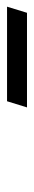

<svg xmlns="http://www.w3.org/2000/svg" viewBox="212 -908 99 564"><g transform="rotate(-90 262.0 -626.5)"><path d="M228 -597.2 246.1 -655.8H523.9L505.9 -597.2Z"/></g></svg>

Font: Linguistics Pro
Style: Italic
Weight: 400
Italic angle: -12°
Designer: Stefan Peev, Context Ltd
Foundry: Stefan Peev, Context Ltd
Version: Version 001.000